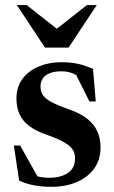

<svg xmlns="http://www.w3.org/2000/svg" viewBox="-20 -710 442 742"><path d="M216.5 -469.5Q253.5 -469.5 281 -463.5Q308.5 -457.5 339.5 -443.5L350 -318H325.5L262.5 -444L302 -401.5Q280.5 -418.5 260.8 -426.5Q241 -434.5 218 -434.5Q179 -434.5 157.8 -419.2Q136.5 -404 136.5 -375Q136.5 -355.5 146.5 -341.5Q156.5 -327.5 180 -315Q203.5 -302.5 244.5 -288Q275.5 -277.5 298.5 -263.8Q321.5 -250 337 -232Q352.5 -214 360.5 -191.2Q368.5 -168.5 368.5 -140Q368.5 -92 343.5 -58Q318.5 -24 275.8 -6Q233 12 178.5 12Q141 12 110.5 6Q80 0 54 -12L33.5 -147.5H58L136 -8.5L82 -45Q98.5 -36.5 113.2 -31.8Q128 -27 142.2 -25Q156.5 -23 170 -23Q214.5 -23 242.2 -41.5Q270 -60 270 -98Q270 -115 263 -128Q256 -141 241.8 -151.2Q227.5 -161.5 206 -171.2Q184.5 -181 155.5 -191Q117.5 -204.5 92.5 -223.5Q67.5 -242.5 55.5 -268.8Q43.5 -295 43.5 -329.5Q43.5 -374 66.8 -405.2Q90 -436.5 129.5 -453Q169 -469.5 216.5 -469.5ZM219 -583.5H180L316 -690.5H354L245 -526H154L45 -690.5H83Z"/></svg>

Font: Newsreader 36pt SemiBold
Style: Regular
Weight: 600
Designer: Hugues Gentile
Foundry: Production Type
Version: Version 1.003